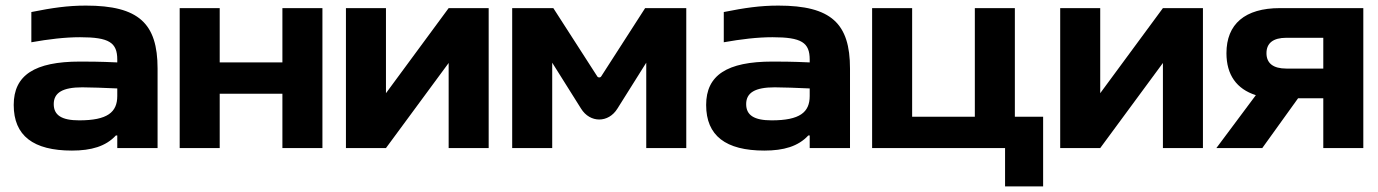

<svg xmlns="http://www.w3.org/2000/svg" viewBox="-20 -529 4925 686"><path d="M287 -509C222 -509 167 -501 92 -486V-378C154 -389 212 -396 266 -396C370 -396 399 -377 399 -316V-306C336 -309 291 -309 266 -309C103 -309 29 -260 29 -154C29 -44 99 9 237 9C306 9 358 -6 394 -45H399V0H543V-284C543 -445 476 -509 287 -509ZM172 -157C172 -198 204 -217 274 -217C303 -217 354 -215 399 -213V-186C399 -128 364 -99 263 -99C201 -99 172 -117 172 -157Z M622 0H765V-194H989V0H1132V-500H989V-306H765V-500H622Z M1216 0H1359L1583 -304V0H1726V-500H1583L1359 -196V-500H1216Z M1810 -500V0H1953V-305L2056 -141C2088 -89 2154 -89 2186 -141L2289 -305V0H2432V-500H2285L2128 -256C2125 -251 2117 -251 2114 -256L1957 -500Z M2761 -509C2696 -509 2641 -501 2566 -486V-378C2628 -389 2686 -396 2740 -396C2844 -396 2873 -377 2873 -316V-306C2810 -309 2765 -309 2740 -309C2577 -309 2503 -260 2503 -154C2503 -44 2573 9 2711 9C2780 9 2832 -6 2868 -45H2873V0H3017V-284C3017 -445 2950 -509 2761 -509ZM2646 -157C2646 -198 2678 -217 2748 -217C2777 -217 2828 -215 2873 -213V-186C2873 -128 2838 -99 2737 -99C2675 -99 2646 -117 2646 -157Z M3096 -500V0H3571V137H3707V-112H3606V-500H3463V-112H3239V-500Z M3768 0H3911L4135 -304V0H4278V-500H4135L3911 -196V-500H3768Z M4851 -500H4553C4428 -500 4362 -443 4362 -339C4362 -262 4398 -211 4467 -189L4326 0H4490L4618 -178H4708V0H4851ZM4505 -339C4505 -375 4529 -394 4576 -394H4708V-284H4576C4529 -284 4505 -303 4505 -339Z"/></svg>

Font: LT Wave Bold
Style: Regular
Weight: 700
Designer: Daniel Lyons
Version: Version 2.5 (Glyphs App)